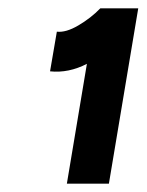

<svg xmlns="http://www.w3.org/2000/svg" viewBox="-20 -820 351 460"><path d="M200.9 -743.2 220.6 -800H311.2L240.9 -380H140.2ZM220.3 -800 280.6 -734.9Q232.9 -690.1 188.7 -667.3Q144.5 -644.4 99.9 -649.1L116.2 -744.1Q138.1 -741.6 167.9 -759.2Q197.7 -776.7 220.3 -800Z"/></svg>

Font: Oak Sans Light Italic
Style: Regular
Weight: 400
Italic angle: -9.5°
Foundry: Erik Kennedy, Walven
Version: Version 1.000;Glyphs 3.1.2 (3151)